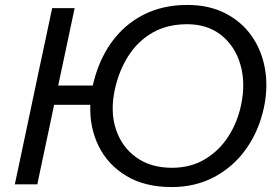

<svg xmlns="http://www.w3.org/2000/svg" viewBox="-20 -746 1124 777"><path d="M40 0Q52.5 -59 64.2 -114Q76 -169 90 -236L140 -473Q154.5 -541 166.5 -597Q178.5 -653 191 -713H282Q269.5 -653.5 257.5 -597.2Q245.5 -541 231 -472.5L215.5 -400H355.5Q378 -500 430.2 -573.2Q482.5 -646.5 560.5 -686.2Q638.5 -726 738 -726Q825.5 -726 891.2 -692.5Q957 -659 998 -601Q1039 -543 1052.2 -468.2Q1065.5 -393.5 1048 -310.5Q1027.5 -215.5 975.8 -143Q924 -70.5 847.2 -29.8Q770.5 11 675 11Q566.5 11 491.8 -33.8Q417 -78.5 379.5 -154.2Q342 -230 345.5 -322H199L181 -236Q166.5 -169 155 -114Q143.5 -59 131 0ZM676 -67Q751.5 -67 809.2 -101.5Q867 -136 904.2 -194Q941.5 -252 956 -322.5Q974.5 -412 952.5 -486Q930.5 -560 875 -604Q819.5 -648 737.5 -648Q656.5 -648 596.8 -613.5Q537 -579 499 -519Q461 -459 444.5 -383Q425.5 -294 449.2 -222.5Q473 -151 531.5 -109Q590 -67 676 -67Z"/></svg>

Font: Commissioner
Style: Italic
Weight: 400
Italic angle: -12°
Designer: Kostas Bartsokas
Foundry: Kostas Bartsokas
Version: Version 1.000; ttfautohint (v1.8.3)